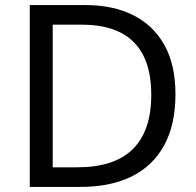

<svg xmlns="http://www.w3.org/2000/svg" viewBox="-20 -734 770 754"><path d="M669 -364Q669 -244 624.5 -163Q580 -82 497 -41Q414 0 296 0H97V-714H317Q425 -714 504 -674Q583 -634 626 -556.5Q669 -479 669 -364ZM574 -361Q574 -456 542.5 -517Q511 -578 450.5 -607.5Q390 -637 304 -637H187V-77H284Q429 -77 501.5 -148.5Q574 -220 574 -361Z"/></svg>

Font: Noto Sans Gurmukhi
Style: Regular
Weight: 400
Designer: Jelle Bosma - Monotype Design Team
Foundry: Monotype Imaging Inc.
Version: Version 2.003